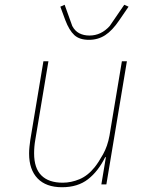

<svg xmlns="http://www.w3.org/2000/svg" viewBox="-20 -773 640 805"><path d="M424 -114H421Q392 -55 349 -21.5Q306 12 240 12Q173 12 137.5 -25Q102 -62 102 -129Q102 -143 103.5 -157.5Q105 -172 107 -186L162 -516H183L128 -187Q123 -159 123 -130Q123 -68 153.5 -37.5Q184 -7 243 -7Q278 -7 313 -21.5Q348 -36 377 -72Q393 -92 412 -126Q431 -160 439 -204L491 -516H512L426 0H405ZM353 -606Q313 -606 291.5 -626Q270 -646 254 -688L233 -745L251 -753L283 -664Q294 -643 312.5 -633.5Q331 -624 355 -624Q404 -624 440 -664L501 -753L519 -745L480 -688Q451 -645 421 -625.5Q391 -606 353 -606Z"/></svg>

Font: IBM Plex Mono Thin
Style: Italic
Weight: 100
Italic angle: -9°
Monospace: yes
Designer: Mike Abbink, Paul van der Laan, Pieter van Rosmalen
Foundry: Bold Monday
Version: Version 2.3